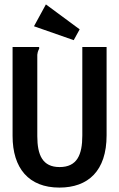

<svg xmlns="http://www.w3.org/2000/svg" viewBox="-20 -836 540 870"><path d="M149 -219V-588C151 -608 158 -613 158 -618C158 -620 158 -621 156 -623H37V-220C37 -74 110 14 249 14C379 14 463 -61 463 -223V-623H353V-222C353 -134 329 -79 250 -79C173 -79 149 -133 149 -219ZM134 -717 314 -654 341 -703 188 -816Z"/></svg>

Font: Inconsolata
Style: Bold
Weight: 700
Monospace: yes
Designer: Raph Levien, Kirill Tkachev(cyreal.org)
Foundry: Raph Levien, Kirill Tkachev(cyreal.org)
Version: Version 1.014